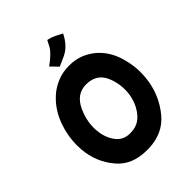

<svg xmlns="http://www.w3.org/2000/svg" viewBox="-168 -628 711 711"><g transform="rotate(-45 188.0 -272.0)"><path d="M189.5 -85.9Q222.7 -87.9 245.1 -113.3Q266.6 -137.7 275.4 -170.9Q304.7 -170.9 363.3 -170.9Q351.6 -103.5 308.6 -51.8Q265.6 0 190.4 2.9Q185.5 2.9 179.7 2.9Q101.6 2.9 60.5 -46.9Q15.6 -99.6 9.8 -170.9Q40 -170.9 100.6 -170.9Q105.5 -134.8 127 -108.4Q149.4 -82 189.5 -85.9ZM197.3 -422.9Q231.4 -422.9 258.8 -411.1Q286.1 -399.4 306.6 -379.9Q344.7 -343.8 358.4 -286.1Q367.2 -252 367.2 -218.8Q367.2 -194.3 363.3 -170.9Q334 -170.9 275.4 -170.9Q289.1 -223.6 269.5 -276.4Q250 -329.1 192.4 -329.1Q141.6 -329.1 117.2 -276.4Q92.8 -223.6 100.6 -170.9Q70.3 -170.9 9.8 -170.9Q8.8 -182.6 8.8 -194.3Q8.8 -240.2 24.4 -286.1Q43.9 -342.8 85 -379.9Q106.4 -399.4 134.8 -411.1Q163.1 -422.9 197.3 -422.9ZM265.6 -522.5Q265.6 -522.5 265.6 -522.5Q243.2 -477.5 207 -460.9Q169.9 -444.3 169.9 -444.3Q161.1 -454.1 142.6 -472.7Q183.6 -502 195.3 -524.4Q207 -546.9 207 -546.9Q224.6 -543.9 245.1 -533.2Q265.6 -522.5 265.6 -522.5Z"/></g></svg>

Font: Urkiola
Style: Regular
Weight: 400
Designer: Eneko Palencia
Version: Version 1.0